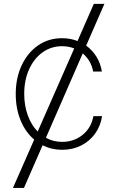

<svg xmlns="http://www.w3.org/2000/svg" viewBox="-20 -747 578 972"><path d="M508.5 -727.3 416.2 -516Q447.4 -493.6 468.2 -460Q489 -426.5 495.7 -384.9H451.7Q441.1 -441.1 398.8 -476.6L212.4 -49.4Q250 -28.8 294.4 -28.8Q354.4 -28.8 398.3 -64.3Q442.1 -99.8 452.8 -159.1H496.8Q489 -108.7 461.3 -70.3Q433.6 -32 390.6 -10.3Q347.7 11.4 294.4 11.4Q241.1 11.4 195.7 -11.7L101.2 204.5H45.5L153.1 -40.1Q109 -77.8 84.3 -137.6Q59.7 -197.4 59.7 -271Q59.7 -351.9 89.5 -415.8Q119.3 -479.8 172.2 -516.7Q225.1 -553.6 294 -553.6Q335.6 -553.6 372.5 -539.4L454.9 -727.3ZM355.8 -501.8Q327.1 -513.1 294.4 -513.1Q239 -513.1 195.7 -482.1Q152.3 -451 127.5 -396.5Q102.6 -342 102.6 -271.7Q102.6 -212.4 120.7 -163Q138.8 -113.6 170.8 -81Z"/></svg>

Font: Inter UI Extra Light
Style: Regular
Weight: 200
Designer: Rasmus Andersson
Foundry: rsms
Version: 3.2;8d6f07862